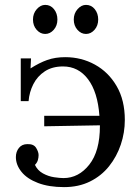

<svg xmlns="http://www.w3.org/2000/svg" viewBox="-20 -750 572 786"><path d="M242 16Q180 16 135.5 -1Q91 -18 68 -46.5Q45 -75 45 -107Q45 -129 57.5 -144.5Q70 -160 92 -160Q118 -161 128 -144.5Q138 -128 138 -115Q138 -105 135 -94.5Q132 -84 123 -75Q134 -52 156 -40Q178 -28 201.5 -24.5Q225 -21 240 -21Q302 -21 345.5 -76Q389 -131 389 -234V-237L161 -233V-276H387Q380 -373 340.5 -425.5Q301 -478 238 -478Q194 -478 163.5 -458Q133 -438 116.5 -405.5Q100 -373 97 -336H65V-511H107L105 -470Q141 -493 173.5 -504.5Q206 -516 247 -516Q313 -516 368.5 -485.5Q424 -455 457.5 -397.5Q491 -340 491 -259Q491 -207 474.5 -158Q458 -109 426.5 -69.5Q395 -30 348.5 -7Q302 16 242 16ZM332 -611Q312 -611 297 -628Q282 -645 282 -670Q282 -695 297.5 -712.5Q313 -730 332 -730Q354 -730 368 -712.5Q382 -695 382 -670Q382 -645 367 -628Q352 -611 332 -611ZM165 -611Q145 -611 130 -628Q115 -645 115 -670Q115 -695 130.5 -712.5Q146 -730 165 -730Q187 -730 201 -712.5Q215 -695 215 -670Q215 -645 200 -628Q185 -611 165 -611Z"/></svg>

Font: Lora
Style: Regular
Weight: 400
Designer: Olga Karpushina, Alexei Vanyashin (Cyrillic)
Foundry: Cyreal
Version: Version 3.005; ttfautohint (v1.8.4.7-5d5b)